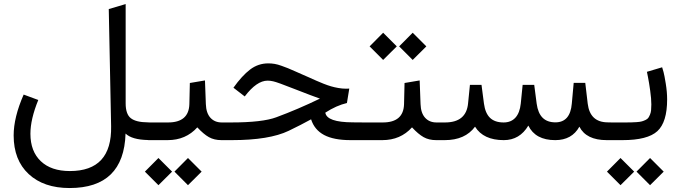

<svg xmlns="http://www.w3.org/2000/svg" viewBox="-20 -697 3386 955"><path d="M605 -183.1Q605 -128.9 630.9 -108.9Q656.7 -88.9 714.4 -88.4L725.1 -87.9Q733.9 -87.9 733.9 -52.7V-36.1Q733.9 0 725.1 0L716.3 -0.5Q636.2 -2 604.5 -32.7Q596.2 238.3 326.2 238.3Q197.3 238.3 122.6 168.7Q47.9 99.1 47.9 -23.4Q47.9 -113.3 97.7 -226.6L170.4 -199.7Q131.3 -104 131.3 -31.7Q131.3 55.7 182.9 104.7Q234.4 153.8 327.6 153.8Q537.1 153.8 532.7 -69.3L521 -651.9L605 -676.8Z M915 88.9 982.9 156.7 915 224.1 847.7 156.7ZM768.1 88.9 835.9 156.7 768.1 224.1 700.7 156.7ZM1097.7 0H1081.5Q1045.4 0 1019 -14.9Q992.7 -29.8 961.4 -63.5Q904.3 0 814 0H718.8Q708.5 0 704.8 -8.5Q701.2 -17.1 701.2 -36.1V-52.7Q701.2 -71.8 704.6 -79.8Q708 -87.9 718.8 -87.9H815.9Q919.4 -87.9 921.9 -179.2L924.3 -284.2L999.5 -296.9L1003.9 -179.2Q1005.4 -134.8 1026.6 -111.3Q1047.9 -87.9 1083 -87.9H1097.7Q1106.4 -87.9 1106.4 -52.7V-36.1Q1106.4 0 1097.7 0Z M1699.7 -255.9Q1708.5 -255.9 1717.3 -256.3L1705.6 -184.6Q1653.3 -172.4 1598.1 -136.7Q1605.5 -88.9 1734.9 -88.4L1793 -87.9Q1801.8 -87.9 1801.8 -52.7V-36.1Q1801.8 0 1793 0H1723.6Q1640.1 0 1592 -25.6Q1543.9 -51.3 1527.3 -103.5Q1478 -76.2 1416 -46.4Q1319.3 0 1133.3 0H1092.8Q1069.3 0 1069.3 -36.1V-52.7Q1069.3 -87.9 1092.8 -87.9H1128.9Q1285.6 -87.9 1354.5 -113.8Q1461.4 -153.3 1571.3 -206.5Q1537.1 -218.3 1443.4 -254.9Q1359.4 -288.1 1338.9 -292.5Q1324.2 -295.9 1311 -295.9Q1256.8 -295.9 1197.3 -217.3L1141.1 -260.7Q1183.6 -320.3 1223.9 -351.1Q1264.2 -381.8 1314.5 -381.8Q1330.1 -381.8 1345.9 -379.2Q1361.8 -376.5 1380.6 -369.6Q1399.4 -362.8 1411.9 -357.9Q1424.3 -353 1448.7 -342Q1473.1 -331.1 1484.4 -326.2Q1496.1 -321.3 1517.3 -311.8Q1538.6 -302.2 1553.2 -295.7Q1567.9 -289.1 1588.9 -280.8Q1609.9 -272.5 1626.7 -267.6Q1643.6 -262.7 1663.1 -259.3Q1682.6 -255.9 1699.7 -255.9Z M2165.5 0H2149.4Q2113.3 0 2086.9 -14.9Q2060.5 -29.8 2029.3 -63.5Q1972.2 0 1881.8 0H1786.6Q1776.4 0 1772.7 -8.5Q1769 -17.1 1769 -36.1V-52.7Q1769 -71.8 1772.5 -79.8Q1775.9 -87.9 1786.6 -87.9H1883.8Q1987.3 -87.9 1989.7 -179.2L1992.2 -284.2L2067.4 -296.9L2071.8 -179.2Q2073.2 -134.8 2094.5 -111.3Q2115.7 -87.9 2150.9 -87.9H2165.5Q2174.3 -87.9 2174.3 -52.7V-36.1Q2174.3 0 2165.5 0ZM2032.7 -534.2 2100.6 -466.3 2032.7 -398.9 1965.3 -466.3ZM1885.7 -534.2 1953.6 -466.3 1885.7 -398.9 1818.4 -466.3Z M2308.1 -182.1 2317.4 -274.9H2375L2387.2 -181.6Q2393.6 -133.8 2417.5 -110.8Q2441.4 -87.9 2484.9 -87.9Q2522 -87.9 2543.7 -111.8Q2565.4 -135.7 2570.3 -182.1L2579.6 -274.9H2637.2L2649.4 -181.2Q2655.8 -134.3 2679 -111.3Q2702.1 -88.4 2742.7 -88.4Q2779.3 -88.4 2799.8 -111.8Q2820.3 -135.3 2824.2 -182.1L2833.5 -284.7H2891.1L2903.3 -181.2Q2914.6 -89.8 3001 -88.4L3023.4 -87.9Q3032.2 -87.9 3032.2 -52.7V-36.1Q3032.2 0 3023.4 0H2998Q2896 0 2861.8 -66.9Q2824.7 0 2741.7 0Q2643.1 0 2607.9 -72.3Q2564.9 0 2485.8 0Q2384.3 0 2342.8 -66.9Q2293.5 0 2192.4 0H2160.6Q2149.4 0 2145.8 -8.3Q2142.1 -16.6 2142.1 -36.1V-52.7Q2142.1 -71.8 2145.8 -79.8Q2149.4 -87.9 2160.6 -87.9H2193.4Q2298.8 -87.9 2308.1 -182.1Z M3076.2 0H3019Q3007.3 0 3003.4 -8.5Q2999.5 -17.1 2999.5 -36.1V-52.7Q2999.5 -71.8 3003.2 -79.8Q3006.8 -87.9 3018.1 -87.9H3078.1Q3103 -87.9 3116.9 -88.1Q3130.9 -88.4 3147.5 -89.6Q3164.1 -90.8 3172.6 -93.3Q3181.2 -95.7 3190.9 -100.3Q3200.7 -105 3204.8 -111.1Q3209 -117.2 3213.1 -127Q3217.3 -136.7 3218.5 -148.9Q3219.7 -161.1 3219.7 -177.7Q3219.7 -205.1 3214.1 -245.6Q3208.5 -286.1 3203.1 -313L3197.8 -339.8L3273.4 -362.3Q3276.4 -353.5 3280.5 -338.4Q3284.7 -323.2 3291.5 -281.2Q3298.3 -239.3 3298.3 -202.6Q3298.3 -89.4 3249.8 -44.7Q3201.2 0 3076.2 0ZM3213.4 88.9 3281.2 156.7 3213.4 224.1 3146 156.7ZM3066.4 88.9 3134.3 156.7 3066.4 224.1 2999 156.7Z"/></svg>

Font: Samim WOL
Style: WOL
Weight: 400
Foundry: DejaVu fonts team - Redesigned by Saber Rastikerdar
Version: Version 4.0.0